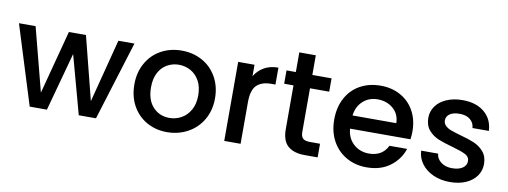

<svg xmlns="http://www.w3.org/2000/svg" viewBox="-58 -998 3486 1318"><g transform="rotate(10 1685.0 -339.5)"><path d="M815 -551 644 0H524L413 -407L302 0H182L10 -551H126L241 -108L358 -551H477L589 -110L703 -551Z M1139 9Q1061 9 998 -26.5Q935 -62 899 -126.5Q863 -191 863 -276Q863 -360 900 -425Q937 -490 1001 -525Q1065 -560 1144 -560Q1223 -560 1287 -525Q1351 -490 1388 -425Q1425 -360 1425 -276Q1425 -192 1387 -127Q1349 -62 1283.5 -26.5Q1218 9 1139 9ZM1139 -90Q1183 -90 1221.5 -111Q1260 -132 1284 -174Q1308 -216 1308 -276Q1308 -336 1285 -377.5Q1262 -419 1224 -440Q1186 -461 1142 -461Q1098 -461 1060.5 -440Q1023 -419 1001 -377.5Q979 -336 979 -276Q979 -187 1024.5 -138.5Q1070 -90 1139 -90Z M1652 -471Q1677 -513 1718.5 -536.5Q1760 -560 1817 -560V-442H1788Q1721 -442 1686.5 -408Q1652 -374 1652 -290V0H1538V-551H1652Z M2055 -458V-153Q2055 -122 2069.5 -108.5Q2084 -95 2119 -95H2189V0H2099Q2022 0 1981 -36Q1940 -72 1940 -153V-458H1875V-551H1940V-688H2055V-551H2189V-458Z M2799 -289Q2799 -258 2795 -233H2374Q2379 -167 2423 -127Q2467 -87 2531 -87Q2623 -87 2661 -164H2784Q2759 -88 2693.5 -39.5Q2628 9 2531 9Q2452 9 2389.5 -26.5Q2327 -62 2291.5 -126.5Q2256 -191 2256 -276Q2256 -361 2290.5 -425.5Q2325 -490 2387.5 -525Q2450 -560 2531 -560Q2609 -560 2670 -526Q2731 -492 2765 -430.5Q2799 -369 2799 -289ZM2680 -325Q2679 -388 2635 -426Q2591 -464 2526 -464Q2467 -464 2425 -426.5Q2383 -389 2375 -325Z M3111 9Q3046 9 2994.5 -14.5Q2943 -38 2913 -78.5Q2883 -119 2881 -169H2999Q3002 -134 3032.5 -110.5Q3063 -87 3109 -87Q3157 -87 3183.5 -105.5Q3210 -124 3210 -153Q3210 -184 3180.5 -199Q3151 -214 3087 -232Q3025 -249 2986 -265Q2947 -281 2918.5 -314Q2890 -347 2890 -401Q2890 -445 2916 -481.5Q2942 -518 2990.5 -539Q3039 -560 3102 -560Q3196 -560 3253.5 -512.5Q3311 -465 3315 -383H3201Q3198 -420 3171 -442Q3144 -464 3098 -464Q3053 -464 3029 -447Q3005 -430 3005 -402Q3005 -380 3021 -365Q3037 -350 3060 -341.5Q3083 -333 3128 -320Q3188 -304 3226.5 -287.5Q3265 -271 3293 -239Q3321 -207 3322 -154Q3322 -107 3296 -70Q3270 -33 3222.5 -12Q3175 9 3111 9Z"/></g></svg>

Font: Poppins Cyr Med
Style: Regular
Weight: 500
Designer: Ninad Kale (Devanagari), Jonny Pinhorn (Latin)
Foundry: Indian Type Foundry
Version: 4.004